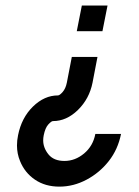

<svg xmlns="http://www.w3.org/2000/svg" viewBox="-20 -489 509 701"><path d="M45.9 4.9Q58.6 -59.1 100.3 -99.9Q142.1 -140.6 191.4 -140.6Q197.8 -140.6 208.7 -153.1Q219.7 -165.5 224.1 -187.5L242.2 -281.2H335.9L317.9 -187.5Q306.2 -128.4 264.6 -87.6Q223.1 -46.9 173.3 -46.9Q167.5 -46.9 156.2 -34.4Q145 -22 139.6 4.9Q137.7 14.6 137.7 23.4Q137.7 50.8 157 74.7Q176.3 98.6 215.3 98.6Q254.4 98.6 287.1 71.3Q319.8 43.9 328.1 0H421.9Q410.6 56.6 377.2 99.1Q343.8 141.6 296.1 167Q248.5 192.4 196.8 192.4Q145 192.4 107.7 167Q70.3 141.6 53.2 99.1Q42 72.3 42 42Q42 23.9 45.9 4.9ZM278.8 -468.8H372.6L354 -375H260.3Z"/></svg>

Font: Lambda
Style: Italic
Weight: 400
Italic angle: -11°
Designer: GGBotNet
Version: 0.22